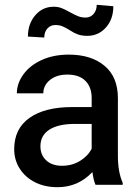

<svg xmlns="http://www.w3.org/2000/svg" viewBox="-20 -768 569 798"><path d="M343 -619Q320 -619 303.5 -625Q287 -631 269 -643Q253 -653 240 -658.5Q227 -664 210 -664Q190 -664 177 -649.5Q164 -635 164 -612L96 -616Q96 -669 126.5 -704.5Q157 -740 203 -740Q221 -740 235.5 -734.5Q250 -729 271 -717Q291 -706 305 -700.5Q319 -695 336 -695Q356 -695 369 -710Q382 -725 382 -748L451 -742Q451 -688 420 -653.5Q389 -619 343 -619ZM260 -458Q215 -458 187.5 -435.5Q160 -413 160 -380H50Q50 -421 77 -458.5Q104 -496 153 -518.5Q202 -541 266 -541Q359 -541 414.5 -494.5Q470 -448 470 -360V-120Q470 -53 490 -8V0H377Q369 -17 364 -53Q305 10 219 10Q166 10 125.5 -10.5Q85 -31 62 -67Q39 -103 39 -148Q39 -233 102.5 -278Q166 -323 280 -323H361V-361Q361 -406 335 -432Q309 -458 260 -458ZM361 -150V-253H292Q222 -253 185 -229Q148 -205 148 -160Q148 -124 172 -101.5Q196 -79 238 -79Q280 -79 313 -99.5Q346 -120 361 -150Z"/></svg>

Font: Freesentation 6 SemiBold
Style: Regular
Weight: 600
Designer: glyphs from Roboto by Christian Robertson / Hangul glyphs from Noto Sans CJK(Source Han Sans) by Jang Soo-young and Kang
Foundry: PT&
Version: Version 2.001